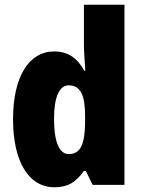

<svg xmlns="http://www.w3.org/2000/svg" viewBox="-20 -780 600 810"><path d="M209 10C269 10 301 -13 334 -59H342L371 0H505V-760H334V-595C334 -566 337 -525 340 -482H335C306 -536 266 -563 208 -563C103 -563 35 -458 35 -277C35 -97 102 10 209 10ZM270 -130C232 -130 208 -177 208 -278C208 -373 231 -420 270 -420C320 -420 339 -378 339 -290V-263C338 -170 319 -130 270 -130Z"/></svg>

Font: Noto Sans Condensed Black
Style: Regular
Weight: 900
Width: 3
Designer: Monotype Design Team
Foundry: Monotype Imaging Inc.
Version: Version 2.013